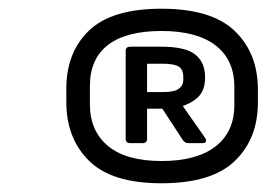

<svg xmlns="http://www.w3.org/2000/svg" viewBox="-20 -724 634 440"><path d="M350 -304Q236 -304 184 -355.5Q132 -407 132 -490V-521Q132 -604 184 -654Q236 -704 350 -704Q465 -704 518 -653Q571 -602 571 -519V-489Q571 -406 518 -355Q465 -304 350 -304ZM350 -355Q431 -355 474 -388.5Q517 -422 517 -483V-525Q517 -587 474 -620Q431 -653 350 -653Q269 -653 227.5 -621Q186 -589 186 -527V-485Q186 -424 227.5 -389.5Q269 -355 350 -355ZM278 -396Q268 -396 268 -406V-608Q268 -617 279 -617H350Q405 -617 427.5 -599Q450 -581 450 -547Q450 -521 438 -506Q426 -491 399 -481L450 -408Q453 -404 452 -400Q451 -396 445 -396H411Q404 -396 399 -403L352 -475H317V-406Q317 -396 307 -396ZM317 -513H354Q379 -513 389.5 -520.5Q400 -528 400 -541V-548Q400 -565 389.5 -571.5Q379 -578 352 -578H317Z"/></svg>

Font: Sofia Sans Medium
Style: Italic
Weight: 500
Italic angle: -9°
Version: Version 4.101